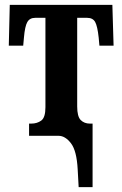

<svg xmlns="http://www.w3.org/2000/svg" viewBox="-20 -556 501 786"><path d="M298 137Q294 61 270.5 30.5Q247 0 220 0H99V-50H108Q132 -50 149 -62.5Q166 -75 166 -117V-483H124Q102 -483 92 -466Q82 -449 78 -402L75 -369H16L20 -536H440L445 -369H387L384 -402Q379 -449 369.5 -466Q360 -483 337 -483H296V-120Q296 -79 310.5 -64.5Q325 -50 348 -50H359V210H302Z"/></svg>

Font: Noto Serif ExtraCondensed
Style: Bold
Weight: 700
Width: 2
Designer: Monotype Design Team
Foundry: Monotype Imaging Inc.
Version: Version 2.014; ttfautohint (v1.8.4.7-5d5b)